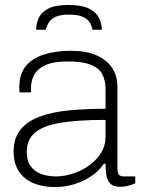

<svg xmlns="http://www.w3.org/2000/svg" viewBox="-20 -743 571 775"><path d="M202 12Q166 12 135.5 3.5Q105 -5 82.5 -22.5Q60 -40 47.5 -67Q35 -94 35 -131Q35 -186 63 -220Q91 -254 141 -272.5Q191 -291 259 -297.5Q327 -304 406 -304V-383Q406 -419 392.5 -444Q379 -469 345.5 -482Q312 -495 253 -495Q197 -495 164.5 -480.5Q132 -466 118.5 -441.5Q105 -417 105 -387V-370H59Q58 -375 58 -380Q58 -385 58 -392Q58 -444 84 -476Q110 -508 157.5 -523Q205 -538 267 -538Q326 -538 367.5 -520.5Q409 -503 431.5 -470.5Q454 -438 454 -392V-64Q454 -45 460 -38Q466 -31 479 -31H526V-3Q508 5 493 8Q478 11 465 11Q438 11 425.5 -1.5Q413 -14 409.5 -35.5Q406 -57 406 -82H399Q379 -52 347 -31Q315 -10 278 1Q241 12 202 12ZM206 -31Q240 -31 275 -42.5Q310 -54 339.5 -75Q369 -96 387.5 -125.5Q406 -155 406 -191V-259Q295 -259 225 -247.5Q155 -236 121.5 -208Q88 -180 88 -130Q88 -94 104 -72Q120 -50 147 -40.5Q174 -31 206 -31ZM256 -723Q311 -723 340 -708Q369 -693 380 -670Q391 -647 391 -623H353Q352 -634 344.5 -648.5Q337 -663 317.5 -673.5Q298 -684 258 -684Q220 -684 201 -673.5Q182 -663 175 -648.5Q168 -634 164 -623H126Q126 -647 136 -670Q146 -693 174.5 -708Q203 -723 256 -723Z"/></svg>

Font: Archivo Thin
Style: Regular
Weight: 250
Designer: Hector Gatti
Foundry: Omnibus-Type
Version: Version 2.001